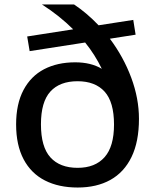

<svg xmlns="http://www.w3.org/2000/svg" viewBox="-20 -828 692 858"><path d="M601 -297Q601 -195 567.8 -126.5Q534.5 -58 473.2 -24Q412 10 327 10Q242.5 10 180.8 -21.5Q119 -53 85.5 -116.2Q52 -179.5 52 -272Q52 -363.5 85 -425.8Q118 -488 177.2 -518.8Q236.5 -549.5 316 -549.5Q386.5 -549.5 435 -520.5Q404.5 -583.5 360.5 -638L112.5 -599.5L101.5 -665L307 -697Q245 -758.5 167.5 -808H311Q367.5 -770.5 420.5 -715L575.5 -739L586 -673L471 -655Q532 -573.5 566.5 -480.8Q601 -388 601 -297ZM489.5 -271.5Q489.5 -372 447.5 -418.5Q405.5 -465 326.5 -465Q247 -465 205 -418.8Q163 -372.5 163 -272.5Q163 -171.5 205.2 -124.8Q247.5 -78 327 -78Q405 -78 447.2 -125.5Q489.5 -173 489.5 -271.5Z"/></svg>

Font: Encode Sans Expanded Medium
Style: Regular
Weight: 500
Width: 7
Designer: Multiple Designers
Foundry: Impallari Type
Version: Version 2.000